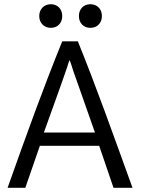

<svg xmlns="http://www.w3.org/2000/svg" viewBox="-20 -890 669 910"><path d="M463 -814C463 -848 440 -870 408 -870C377 -870 354 -848 354 -814C354 -780 377 -758 408 -758C440 -758 463 -780 463 -814ZM275 -814C275 -848 252 -870 221 -870C190 -870 166 -848 166 -814C166 -780 190 -758 221 -758C252 -758 275 -780 275 -814ZM430 -262H188C226 -370 265 -473 298 -571C302 -585 306 -598 310 -605C317 -590 324 -560 340 -518C369 -435 399 -351 430 -262ZM608 0C513 -262 437 -477 349 -694H275C187 -478 109 -262 16 0H100L169 -199H450L518 0Z"/></svg>

Font: Repo
Style: Regular
Weight: 400
Designer: Stefan Peev
Foundry: Context Ltd
Version: Version 0.000